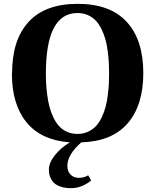

<svg xmlns="http://www.w3.org/2000/svg" viewBox="-20 -729 808 1001"><path d="M219.2 -346.2Q219.2 -316.9 220.7 -290.3Q222.2 -263.7 226.6 -231Q231 -198.2 238.3 -170.9Q245.6 -143.6 258.3 -116.9Q271 -90.3 287.6 -71.8Q304.2 -53.2 328.9 -42Q353.5 -30.8 383.8 -30.8Q414.1 -30.8 439 -42.2Q463.9 -53.7 480.7 -72Q497.6 -90.3 510.3 -117.2Q522.9 -144 530.3 -171.1Q537.6 -198.2 541.7 -231Q545.9 -263.7 547.4 -290.3Q548.8 -316.9 548.8 -346.2Q548.8 -375.5 547.4 -402.1Q545.9 -428.7 541.7 -461.4Q537.6 -494.1 530.3 -521.2Q522.9 -548.3 510.3 -575Q497.6 -601.6 480.7 -620.1Q463.9 -638.7 439 -649.9Q414.1 -661.1 383.8 -661.1Q219.2 -661.1 219.2 -346.2ZM42 -346.2 43 -348.1Q43 -521 129.2 -615Q215.3 -709 384.8 -709Q554.2 -709 640.6 -615Q727.1 -521 727.1 -348.1Q727.1 -180.2 645.5 -85.9Q564 8.3 403.8 13.2Q331.1 77.1 331.1 136.2Q331.5 165.5 348.4 181.9Q365.2 198.2 391.1 198.2Q417.5 198.2 439.9 185.1L455.1 211.9Q406.7 252 350.1 252Q320.8 252 298.8 244.9Q276.9 237.8 264.9 227.5Q252.9 217.3 245.8 203.1Q238.8 189 236.8 178Q234.9 167 234.9 154.8Q234.9 119.6 266.1 80.3Q297.4 41 344.2 13.2Q194.3 2 118.2 -91.3Q42 -184.6 42 -346.2Z"/></svg>

Font: Linguistics Pro
Style: Bold
Weight: 700
Designer: Stefan Peev, Context Ltd
Foundry: Stefan Peev, Context Ltd
Version: Version 001.000